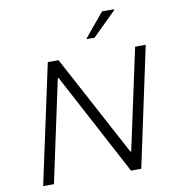

<svg xmlns="http://www.w3.org/2000/svg" viewBox="-97 -1004 993 1089"><g transform="rotate(-10 399.5 -459.0)"><path d="M63 0 211 -688H273L584 -107H589L714 -688H775L628 0H569L256 -588H251L125 0ZM452 -778V-783L564 -918H633V-913L496 -778Z"/></g></svg>

Font: Saira SemiExpanded Light
Style: Italic
Weight: 300
Width: 6
Italic angle: -12°
Designer: Hector Gatti with collaboration of the Omnibus-Type team
Foundry: Omnibus-Type
Version: Version 1.101